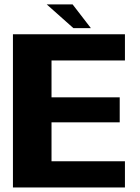

<svg xmlns="http://www.w3.org/2000/svg" viewBox="-20 -826 617 846"><path d="M37 0H530.5V-115.5H207V-287H507.5V-397H207V-559.5H530.5V-675H37ZM303.5 -702H380.5L300 -806.5H186Z"/></svg>

Font: Anybody Thin
Style: Bold
Weight: 700
Version: Version 1.113;gftools[0.9.25]